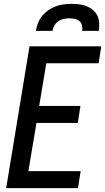

<svg xmlns="http://www.w3.org/2000/svg" viewBox="-20 -975 545 995"><path d="M12 0 133 -735H505L491 -647H220L183 -426H397L383 -338H169L127 -88H398L384 0ZM166 -815Q169 -835 177 -855.5Q185 -876 199 -893Q213 -910 231.5 -922.5Q250 -935 270 -942.5Q290 -950 311 -952.5Q332 -955 352 -955Q372 -955 392 -952.5Q412 -950 430 -942.5Q448 -935 462.5 -922.5Q477 -910 485 -893Q493 -876 494 -855.5Q495 -835 492 -815H406Q408 -829 405 -843Q402 -857 392 -865.5Q382 -874 368 -877Q354 -880 340 -880Q326 -880 311 -877Q296 -874 283 -865.5Q270 -857 262 -843Q254 -829 252 -815Z"/></svg>

Font: Iosevka Term Curly SmBd Obl
Style: Regular
Weight: 600
Italic angle: -9°
Designer: Belleve Invis
Foundry: Belleve Invis
Version: Version 32.3.0